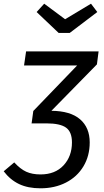

<svg xmlns="http://www.w3.org/2000/svg" viewBox="-74 -805 563 1038"><path d="M450 -457 204 -206Q307 -205 359 -160Q411 -115 411 -35Q411 38 377 94.5Q343 151 282.5 182Q222 213 145 213Q77 213 29 190Q-19 167 -54 121L3 73Q36 109 68 123.5Q100 138 145 138Q224 138 269.5 89Q315 40 315 -35Q315 -92 283 -115Q251 -138 177 -138H96L97 -139L106 -205L343 -451H56L67 -527H459ZM452 -740 303 -627H243L124 -740L165 -785L278 -701L418 -785Z"/></svg>

Font: FiraGO
Style: Italic
Weight: 400
Italic angle: -8°
Designer: bBox Type GmbH
Foundry: bBox Type GmbH
Version: Version 1.001